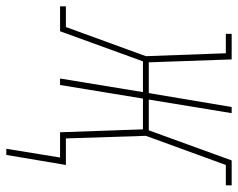

<svg xmlns="http://www.w3.org/2000/svg" viewBox="-130 -478 736 593"><g transform="rotate(90 237.5 -182.0)"><path d="M401 166 428 0H350L341 -256H246L204 0H184L226 -256H131L38 0H-39V-18H25L115 -265L106 -512H46V-530H125L134 -274H229L272 -530H291L249 -274H344L437 -530H514V-512H451L361 -265L369 -18H451L420 166Z"/></g></svg>

Font: Iosevka Slab Thin
Style: Italic
Weight: 100
Italic angle: -9°
Monospace: yes
Designer: Belleve Invis
Foundry: Belleve Invis
Version: Version 11.1.1; ttfautohint (v1.8.3)